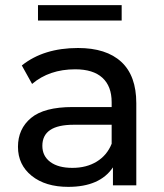

<svg xmlns="http://www.w3.org/2000/svg" viewBox="-20 -722 638 748"><path d="M128 -702H454V-642H128ZM284 -535Q394 -535 452.5 -481Q511 -427 511 -320V0H420V-70Q369 6 246 6Q157 6 103.5 -37Q50 -80 50 -150Q50 -220 101 -262.5Q152 -305 263 -305H415V-324Q415 -386 379 -419Q343 -452 273 -452Q172 -452 105 -395L65 -467Q150 -535 284 -535ZM415 -162V-236H267Q145 -236 145 -154Q145 -114 176 -91Q207 -68 262 -68Q317 -68 357 -92.5Q397 -117 415 -162Z"/></svg>

Font: false
Style: Regular
Weight: 500
Designer: Julieta Ulanovsky
Foundry: Julieta Ulanovsky
Version: Version 7.222;hotconv 1.0.109;makeotfexe 2.5.65596